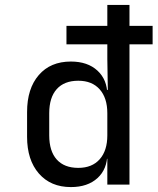

<svg xmlns="http://www.w3.org/2000/svg" viewBox="-20 -750 640 780"><path d="M268 10Q186 10 138 -45Q90 -100 90 -194V-295Q90 -390 137.5 -445Q185 -500 268 -500Q336 -500 376 -463Q416 -426 416 -364L398 -385H418L416 -510V-730H506V0H416V-105H398L416 -126Q416 -63 376 -26.5Q336 10 268 10ZM298 -68Q354 -68 385 -103Q416 -138 416 -200V-290Q416 -352 385 -387Q354 -422 298 -422Q241 -422 210.5 -388Q180 -354 180 -290V-200Q180 -136 210.5 -102Q241 -68 298 -68ZM250 -570V-645H600V-570Z"/></svg>

Font: Pitagon Sans Mono
Style: Regular
Weight: 400
Monospace: yes
Designer: Travis Tran
Foundry: Pitagon
Version: Version 1.001;gftools[0.9.26]